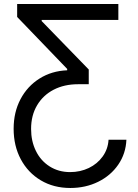

<svg xmlns="http://www.w3.org/2000/svg" viewBox="-20 -727 689 956"><path d="M568.8 92.8C593.9 56.3 607.4 15 609.4 -31.2H520.5C518.6 0 508.8 27.8 491.2 52.2C473.6 76.7 450.7 95.7 422.4 109.4C394 123 363 129.9 329.1 129.9C290.7 129.9 256.7 120.4 227.1 101.6C197.4 82.7 174.6 57 158.7 24.4C142.7 -8.1 134.8 -44.6 134.8 -85C134.8 -129.9 144.7 -169.1 164.6 -202.6C184.4 -236.2 211.9 -262 247.1 -280.3C282.2 -298.5 322.6 -307.6 368.2 -307.6H421.9V-380.9L187.5 -622.1V-627.9H569.3V-707H65.4V-642.6L314.5 -383.8V-377C263 -375 217.1 -361.3 176.8 -335.9C136.4 -310.5 104.8 -276.2 82 -232.9C59.2 -189.6 47.9 -140.6 47.9 -85.9C47.9 -29.3 59.7 21.3 83.5 65.9C107.3 110.5 140.5 145.5 183.1 170.9C225.7 196.3 274.7 209 330.1 209C380.9 209 427.1 198.7 468.8 178.2C510.4 157.7 543.8 129.2 568.8 92.8Z"/></svg>

Font: Pretendard Variable
Style: Regular
Weight: 400
Designer: Base glyphs from Inter by Rasmus Andersson; Hangeul glyphs from Noto Sans CJK(Source Han Sans) by Jang Soo-young and Kan
Foundry: Kil Hyung-jin
Version: Version 1.309;Glyphs 3.2 (3225)